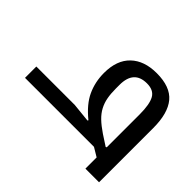

<svg xmlns="http://www.w3.org/2000/svg" viewBox="-177 -933 1126 1126"><g transform="rotate(-45 386.5 -370.0)"><path d="M41 -113H134L167 -168V-740H261V-421L249 -304L254 -301Q313 -374 376.5 -403.5Q440 -433 515 -433Q621 -433 677 -374.5Q733 -316 733 -213Q733 -100 673 -50Q613 0 491 0H41ZM215 -119 218 -113H491Q574 -113 612 -134Q650 -155 650 -211Q650 -319 530 -319H500Q458 -319 425 -313Q392 -307 363.5 -292Q335 -277 310 -251Q285 -225 258 -185Z"/></g></svg>

Font: IBM Plex Sans Arabic Medm
Style: Regular
Weight: 500
Designer: Mike Abbink, Paul van der Laan, Pieter van Rosmalen, Wael Morcos, Khajak Apelian
Foundry: Bold Monday
Version: Version 1.005